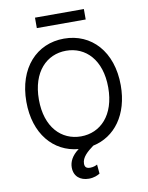

<svg xmlns="http://www.w3.org/2000/svg" viewBox="-115 -990 991 1286"><g transform="rotate(-10 380.5 -346.5)"><path d="M701.7 -363.6C701.7 -593.8 566.8 -737.2 380.7 -737.2C194.6 -737.2 59.7 -593.8 59.7 -363.6C59.7 -146.3 180 -6.4 349.8 8.5C301.8 43.7 282.7 83.5 282.7 122.2C282.7 183.2 325.3 215.9 383.5 215.9C417.6 215.9 443.2 204.5 458.8 194.6L453.1 132.1C443.2 137.8 426.1 144.9 404.8 144.9C376.4 144.9 367.9 132.1 367.9 110.8C367.9 68.2 407.7 34.1 450.3 2.8C599.4 -28.8 701.7 -163.4 701.7 -363.6ZM144.9 -363.6C144.9 -552.6 248.6 -654.8 380.7 -654.8C512.8 -654.8 616.5 -552.6 616.5 -363.6C616.5 -174.7 512.8 -72.4 380.7 -72.4C248.6 -72.4 144.9 -174.7 144.9 -363.6ZM214.5 -838.1H546.9V-909.1H214.5Z"/></g></svg>

Font: Margiela Sans
Style: Regular
Weight: 400
Designer: Stefan Endress, Andreas Faust
Version: Version 1.100;FEAKit 1.0